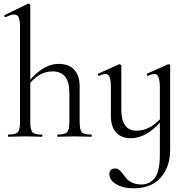

<svg xmlns="http://www.w3.org/2000/svg" viewBox="-20 -745 1024 1046"><path d="M477 -12Q480 -12 480 -6Q480 0 477 0Q466 0 435.5 -1Q405 -2 386 -2Q367 -2 336.5 -1Q306 0 295 0Q292 0 292 -6Q292 -12 295 -12Q334 -12 346 -25Q358 -38 358 -81V-240Q358 -356 266 -356Q199 -356 145 -294V-81Q145 -38 156.5 -25Q168 -12 208 -12Q211 -12 211 -6Q211 0 208 0Q197 0 166.5 -1Q136 -2 117 -2Q98 -2 67.5 -1Q37 0 26 0Q23 0 23 -6Q23 -12 26 -12Q65 -12 77 -25Q89 -38 89 -81V-598Q89 -634 82 -650Q75 -666 57 -666Q42 -666 11 -652Q8 -651 5.5 -653.5Q3 -656 3 -659Q3 -662 6 -663L133 -725H136Q145 -725 145 -717V-311Q221 -397 299 -397Q354 -397 384 -365.5Q414 -334 414 -274V-81Q414 -38 425.5 -25Q437 -12 477 -12Z M897 -395Q907 -395 907 -387V70Q907 165 855 223Q803 281 707 281Q652 281 614 259Q576 237 576 204Q576 173 608 173Q621 173 631 182Q641 191 650 203.5Q659 216 670.5 229Q682 242 702.5 251Q723 260 750 260Q796 260 823.5 224Q851 188 851 94V-77Q775 8 691 8Q641 8 612.5 -23.5Q584 -55 584 -114V-268Q584 -308 577.5 -325Q571 -342 555 -342Q541 -342 521 -332Q518 -331 515.5 -333.5Q513 -336 513 -339.5Q513 -343 516 -344L627 -394Q629 -395 631 -395Q634 -395 637.5 -392.5Q641 -390 641 -387V-148Q641 -33 724 -33Q792 -33 851 -95V-268Q851 -342 822 -342Q808 -342 787 -332Q785 -331 782.5 -333.5Q780 -336 780 -339.5Q780 -343 782 -344L894 -394Q896 -395 897 -395Z"/></svg>

Font: Cormorant Infant
Style: Regular
Weight: 400
Designer: Christian Thalmann (Catharsis Fonts)
Version: Version 1.000;PS 002.000;hotconv 1.0.88;makeotf.lib2.5.64775